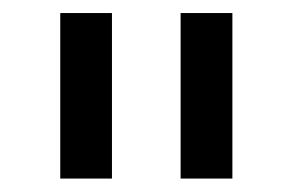

<svg xmlns="http://www.w3.org/2000/svg" viewBox="-20 -747 443 290"><path d="M149.1 -727.3H71V-477.3H149.1ZM331 -727.3H252.8V-477.3H331Z"/></svg>

Font: Karasuma Gothic
Style: Regular
Weight: 400
Designer: Rasmus Andersson, Ryoko Nishizuka
Foundry: Genbu
Version: Version 1.00